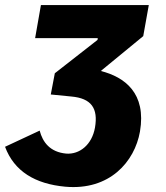

<svg xmlns="http://www.w3.org/2000/svg" viewBox="-59 -540 658 760"><path d="M199 199C375 215 474 100 495 -19C521 -171 435 -235 340 -259L508 -397L530 -520H103L80 -389H328L327 -382L158 -250L142 -166L223 -158C303 -151 330 -111 317 -35C305 33 256 72 203 68C139 62 110 23 98 -23L-39 41C-3 138 80 188 199 199Z"/></svg>

Font: Fixel Display ExtraBold
Style: Italic
Weight: 800
Italic angle: -10°
Designer: AlfaBravo + MacPaw
Foundry: Kyrylo Tkachov, Marchela Mozhyna, Serhii Makarenko, Maria Weinstein, Zakhar Kryvoshyya
Version: Version 1.210;Glyphs 3.2 (3217)